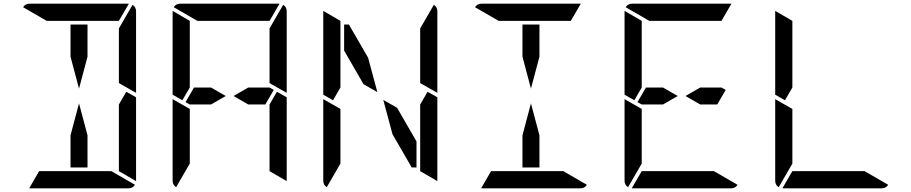

<svg xmlns="http://www.w3.org/2000/svg" viewBox="-20 -1020 4936 1040"><path d="M362 -713V-887H454V-713L408 -540ZM664 -523 717 -493V-41Q717 -41 717 -39L624 -93V-95V-103V-113V-218V-454ZM454 -287V-113H362V-287L408 -460ZM698 -994Q717 -982 717 -959V-517L624 -570V-607V-782V-866ZM233 -907 105 -981Q117 -1000 140 -1000H676Q676 -1000 678 -1000L624 -907H621H590H454H362ZM583 -93 711 -19Q699 0 676 0H140Q140 0 138 0L192 -93H195H226H362H454Z M1203 -500 1123 -454H1028H1008L985 -467L1031 -546H1123ZM1440 -546 1463 -533 1417 -454H1325L1245 -500L1325 -546ZM1480 -523 1533 -493V-41Q1533 -41 1533 -39L1440 -93V-95V-103V-113V-218V-454ZM1008 -218V-134L934 -6Q915 -18 915 -41V-483L1008 -430ZM1514 -994Q1533 -982 1533 -959V-517L1440 -570V-607V-782V-866ZM1049 -907 921 -981Q933 -1000 956 -1000H1492Q1492 -1000 1494 -1000L1440 -907H1437H1406H1270H1178ZM915 -959Q915 -959 915 -961L1008 -907V-905V-895V-887V-782V-578V-546L968 -477L915 -507Z M1844 -746V-887H1870L1974 -707L2024 -521L1949 -564ZM2296 -523 2349 -493V-41Q2349 -41 2349 -39L2256 -93V-95V-103V-113V-218V-454ZM1824 -218V-134L1750 -6Q1731 -18 1731 -41V-483L1824 -430ZM2330 -994Q2349 -982 2349 -959V-517L2256 -570V-607V-782V-866ZM2236 -254V-113H2210L2106 -293L2056 -479L2131 -436ZM1731 -959Q1731 -959 1731 -961L1824 -907V-905V-895V-887V-782V-578V-546L1784 -477L1731 -507Z M2810 -713V-887H2902V-713L2856 -540ZM2902 -287V-113H2810V-287L2856 -460ZM2681 -907 2553 -981Q2565 -1000 2588 -1000H3124Q3124 -1000 3126 -1000L3072 -907H3069H3038H2902H2810ZM3031 -93 3159 -19Q3147 0 3124 0H2588Q2588 0 2586 0L2640 -93H2643H2674H2810H2902Z M3651 -500 3571 -454H3476H3456L3433 -467L3479 -546H3571ZM3888 -546 3911 -533 3865 -454H3773L3693 -500L3773 -546ZM3456 -218V-134L3382 -6Q3363 -18 3363 -41V-483L3456 -430ZM3497 -907 3369 -981Q3381 -1000 3404 -1000H3940Q3940 -1000 3942 -1000L3888 -907H3885H3854H3718H3626ZM3847 -93 3975 -19Q3963 0 3940 0H3404Q3404 0 3402 0L3456 -93H3459H3490H3626H3718ZM3363 -959Q3363 -959 3363 -961L3456 -907V-905V-895V-887V-782V-578V-546L3416 -477L3363 -507Z M4272 -218V-134L4198 -6Q4179 -18 4179 -41V-483L4272 -430ZM4663 -93 4791 -19Q4779 0 4756 0H4220Q4220 0 4218 0L4272 -93H4275H4306H4442H4534ZM4179 -959Q4179 -959 4179 -961L4272 -907V-905V-895V-887V-782V-578V-546L4232 -477L4179 -507Z"/></svg>

Font: DSEG14 Modern
Style: Regular
Weight: 400
Designer: Keshikan(Twitter:@keshinomi_88pro)
Version: Version 0.46